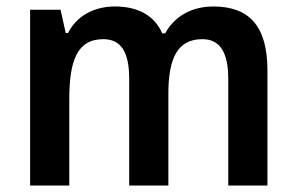

<svg xmlns="http://www.w3.org/2000/svg" viewBox="-20 -573 916 593"><path d="M639 -553C576 -553 521 -526 490 -470H481C458 -523 409 -553 335 -553C273 -553 218 -526 190 -471H183L167 -543H73V0H194V-266C194 -385 218 -452 299 -452C354 -452 379 -412 379 -330V0H500V-283C500 -393 528 -452 605 -452C659 -452 685 -412 685 -329V0H806V-356C806 -492 750 -553 639 -553Z"/></svg>

Font: Noto Sans Arabic SemCond SemBd
Style: Regular
Weight: 600
Width: 4
Designer: Monotype Design Team, Nadine Chahine, Nizar Qandah and Khaled Hosny
Foundry: Monotype Imaging Inc.
Version: Version 2.012